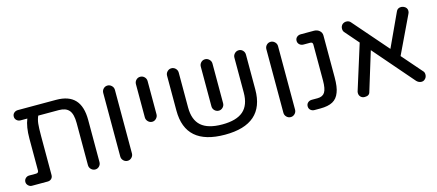

<svg xmlns="http://www.w3.org/2000/svg" viewBox="-46 -1011 3294 1446"><g transform="rotate(-15 1601.0 -288.0)"><path d="M605 -368V-40Q605 -21 592 -7.5Q579 6 561 6Q542 6 528.5 -7.5Q515 -21 515 -40V-368Q515 -438 490 -467.5Q465 -497 411 -497H250Q238 -470 234.5 -438Q231 -406 231 -343V-39Q231 -21 219.5 -10Q208 1 190 1H67Q52 1 39.5 -11Q27 -23 27 -39Q27 -56 39 -67.5Q51 -79 67 -79H121Q141 -79 141 -99V-347Q141 -439 165 -497H113Q95 -497 82.5 -508.5Q70 -520 70 -537Q70 -555 82.5 -566Q95 -577 113 -577H411Q509 -577 557 -525.5Q605 -474 605 -368Z M767 -40V-535Q767 -554 780 -567.5Q793 -581 812 -581Q830 -581 844 -567.5Q858 -554 858 -535V-40Q858 -21 844.5 -7.5Q831 6 813 6Q794 6 780.5 -7.5Q767 -21 767 -40Z M1022 -276V-535Q1022 -554 1035 -567.5Q1048 -581 1067 -581Q1086 -581 1099.5 -567.5Q1113 -554 1113 -535V-276Q1113 -258 1099.5 -244Q1086 -230 1068 -230Q1049 -230 1035.5 -244Q1022 -258 1022 -276Z M1880 -536V-264Q1880 6 1573 6Q1265 6 1265 -264V-536Q1265 -555 1278.5 -568.5Q1292 -582 1310 -582Q1329 -582 1342.5 -568.5Q1356 -555 1356 -536V-264Q1356 -167 1409 -120.5Q1462 -74 1573 -74Q1684 -74 1737 -120.5Q1790 -167 1790 -264V-536Q1790 -555 1803.5 -568.5Q1817 -582 1836 -582Q1854 -582 1867 -568.5Q1880 -555 1880 -536ZM1528 -536Q1528 -555 1541 -568.5Q1554 -582 1573 -582Q1591 -582 1605 -568.5Q1619 -555 1619 -536V-227Q1619 -208 1605.5 -194.5Q1592 -181 1574 -181Q1555 -181 1541.5 -194.5Q1528 -208 1528 -227Z M2039 -40V-535Q2039 -554 2052 -567.5Q2065 -581 2084 -581Q2102 -581 2116 -567.5Q2130 -554 2130 -535V-40Q2130 -21 2116.5 -7.5Q2103 6 2085 6Q2066 6 2052.5 -7.5Q2039 -21 2039 -40Z M2228 -39Q2228 -57 2240.5 -68Q2253 -79 2271 -79H2316Q2356 -79 2373 -106Q2390 -133 2390 -198V-478Q2390 -497 2370 -497H2318Q2300 -497 2287.5 -508.5Q2275 -520 2275 -537Q2275 -555 2287.5 -566Q2300 -577 2318 -577H2421Q2446 -577 2463.5 -562Q2481 -547 2481 -524V-198Q2481 -121 2465 -82Q2449 -38 2413.5 -18.5Q2378 1 2316 1H2271Q2253 1 2240.5 -10Q2228 -21 2228 -39Z M3147 -41Q3147 -19 3130 -5Q3120 4 3105 4Q3084 4 3067 -13L2797 -325L2705 -25Q2699 4 2663 4Q2643 4 2631 -8Q2619 -20 2619 -38Q2619 -48 2622 -55L2731 -402L2639 -508Q2629 -518 2629 -537Q2629 -556 2643 -570Q2657 -581 2673 -581Q2696 -581 2708 -565L2942 -296L3062 -555Q3072 -580 3101 -580Q3109 -580 3122 -575Q3147 -563 3147 -538Q3147 -526 3141 -515L3002 -224L3137 -69Q3147 -60 3147 -41Z"/></g></svg>

Font: 寒蝉全圆体
Style: Regular
Weight: 400
Designer: Warren2060
      Designed by Motoya company      

      [Varela Round]
      Joe Prince(Latin component); Avraham Cornf
Foundry: ChillType
Version: Version 3.200